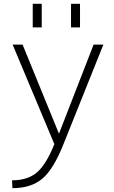

<svg xmlns="http://www.w3.org/2000/svg" viewBox="-20 -753 598 1003"><path d="M351 -610V-733H398V-610ZM151 -610V-733H198V-610ZM98 -520 287 -57H289L469 -520H520L312 -1Q260 131 201 180.5Q142 230 45 230L43 189Q123 189 171.5 149Q220 109 264 0L46 -520Z"/></svg>

Font: M PLUS 1p Light
Style: Regular
Weight: 300
Version: Version 1.061